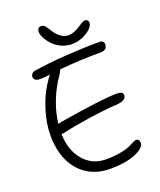

<svg xmlns="http://www.w3.org/2000/svg" viewBox="-176 -1070 1006 1210"><g transform="rotate(-20 327.0 -465.5)"><path d="M393.1 -789.1Q361.3 -789.1 332.8 -800.3Q304.2 -811.5 284.4 -828.4Q264.6 -845.2 250 -865Q235.4 -884.8 228.3 -902.6Q221.2 -920.4 221.2 -933.1Q221.2 -946.3 228 -954.6Q234.9 -962.9 247.1 -962.9Q252.9 -962.9 258.3 -960.7Q263.7 -958.5 267.3 -956.1Q271 -953.6 275.6 -947.8Q280.3 -941.9 282.2 -939Q284.2 -936 289.1 -928.5Q293.9 -920.9 294.9 -918.9Q337.9 -849.1 392.1 -849.1Q423.8 -849.1 461.9 -872.1Q467.8 -875.5 478 -882.3Q488.3 -889.2 493.7 -892.6Q499 -896 506.1 -898.9Q513.2 -901.9 519 -901.9Q530.3 -901.9 536.1 -895.5Q542 -889.2 542 -879.9Q542 -848.1 494.6 -818.6Q447.3 -789.1 393.1 -789.1ZM154.8 -280.8Q147.9 -278.8 136.2 -278.8Q139.6 -168 197.5 -100.6Q255.4 -33.2 347.2 -33.2Q400.4 -33.2 443.1 -41Q485.8 -48.8 506.1 -58.6Q526.4 -68.4 542 -76.2Q557.6 -84 563 -84Q586.9 -84 586.9 -56.2Q586.9 -45.4 578.4 -33.4Q569.8 -21.5 550.8 -9.8Q531.7 2 505.1 11.2Q478.5 20.5 438.5 26.4Q398.4 32.2 351.1 32.2Q263.2 32.2 198.2 -10Q133.3 -52.2 100.6 -125.2Q67.9 -198.2 67.9 -293Q67.9 -373.5 93.8 -457.3Q119.6 -541 159.2 -604Q184.6 -644 195.8 -655.8Q154.3 -650.9 127.9 -650.9Q107.9 -650.9 97.4 -658.7Q86.9 -666.5 86.9 -680.2Q86.9 -689.9 93.8 -699Q100.6 -708 113.8 -710.9Q208 -726.6 333.7 -734.9Q459.5 -743.2 560.1 -743.2Q573.7 -743.2 581.3 -736.1Q588.9 -729 588.9 -717.8Q588.9 -678.2 543.9 -678.2Q404.3 -678.2 267.1 -665Q265.6 -654.3 253.9 -637.2Q208 -572.8 178.2 -497.3Q148.4 -421.9 139.2 -346.2Q143.1 -347.7 165 -352.1Q446.8 -398.4 545.9 -399.9Q571.8 -399.9 581.8 -393.6Q591.8 -387.2 591.8 -374Q591.8 -337.9 519 -334Q438 -329.1 331.1 -313Q224.1 -296.9 154.8 -280.8Z"/></g></svg>

Font: Shantell Sans Irregular
Style: Regular
Weight: 300
Designer: Stephen Nixon, Anya Danilova, Shantell Martin
Foundry: Arrow Type
Version: Version 1.006;[9816181b4]